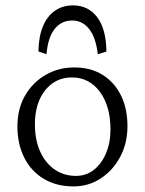

<svg xmlns="http://www.w3.org/2000/svg" viewBox="-20 -667 524 695"><path d="M246.1 7.8Q184.6 7.8 138.7 -19.5Q92.8 -46.9 67.9 -96.2Q43 -145.5 43 -209Q43 -272.5 70.3 -320.3Q97.7 -368.2 144.5 -395.5Q191.4 -422.9 249 -422.9Q307.6 -422.9 350.6 -396.5Q393.6 -370.1 417.5 -322.3Q441.4 -274.4 441.4 -210Q441.4 -149.4 415.5 -100.1Q389.6 -50.8 345.2 -21.5Q300.8 7.8 246.1 7.8ZM254.9 -30.3Q292 -30.3 319.8 -52.2Q347.7 -74.2 363.8 -112.3Q379.9 -150.4 379.9 -198.2Q379.9 -283.2 341.3 -335Q302.7 -386.7 240.2 -386.7Q180.7 -386.7 143.6 -340.3Q106.4 -293.9 106.4 -216.8Q106.4 -160.2 125.5 -118.2Q144.5 -76.2 178.2 -53.2Q211.9 -30.3 254.9 -30.3ZM148.4 -470.7 119.1 -480.5Q120.1 -535.2 135.7 -572.3Q151.4 -609.4 179.2 -628.4Q207 -647.5 244.1 -647.5Q299.8 -647.5 332 -604.5Q364.3 -561.5 365.2 -480.5L334 -470.7Q327.1 -531.2 302.7 -562Q278.3 -592.8 241.2 -592.8Q202.1 -592.8 177.7 -562Q153.3 -531.2 148.4 -470.7Z"/></svg>

Font: Crimson Pro ExtraLight
Style: Regular
Weight: 250
Designer: Jacques Le Bailly
Foundry: Baron von Fonthausen
Version: Version 1.003